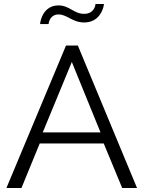

<svg xmlns="http://www.w3.org/2000/svg" viewBox="-20 -937 716 957"><path d="M12 0H87L178 -222H497L589 0H663L368 -710H309ZM193 -277 338 -628 481 -277ZM400 -825C481 -825 498 -904 498 -917H456C456 -913 451 -868 399 -868C348 -868 327 -910 271 -910C195 -910 180 -831 180 -817H222C222 -821 228 -865 272 -865C315 -865 340 -825 400 -825Z"/></svg>

Font: Raleway Reg
Style: Regular
Weight: 400
Designer: Matt McInerney, Pablo Impallari, Rodrigo Fuenzalida
Foundry: Matt McInerney, Pablo Impallari, Rodrigo Fuenzalida
Version: Version 3.00 July 28, 2015